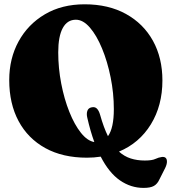

<svg xmlns="http://www.w3.org/2000/svg" viewBox="-20 -736 822 915"><path d="M383.5 -715.5Q497 -715.5 580.2 -669.5Q663.5 -623.5 708.8 -541.8Q754 -460 754 -352.5Q754 -233 699 -143.5Q644 -54 547 -13.5Q572.5 9.5 603 19.2Q633.5 29 670 29Q704.5 29 720.2 21.5Q736 14 752 12Q774.5 10 775.5 32Q776.5 45 767.5 64L739.5 119.5Q730 140.5 713.5 150Q697 159.5 664 159.5Q603.5 159.5 551.5 123.5Q499.5 87.5 460 10.5Q428 15.5 394.5 15.5Q279 15.5 196 -30.2Q113 -76 68.5 -159Q24 -242 24 -354.5Q24 -457 68.5 -538.5Q113 -620 193.8 -667.8Q274.5 -715.5 383.5 -715.5ZM396 -175Q391.5 -193.5 396.2 -207.5Q401 -221.5 416.5 -224.5Q432.5 -228 442 -218.2Q451.5 -208.5 457 -189Q474 -128.5 494.5 -87Q522.5 -125.5 522.5 -216Q522.5 -292 507.2 -367.5Q492 -443 466.2 -505.2Q440.5 -567.5 408.2 -604.8Q376 -642 341.5 -642Q300.5 -642 279 -602.2Q257.5 -562.5 257.5 -486.5Q257.5 -411.5 271.8 -337.8Q286 -264 310.5 -202.8Q335 -141.5 365.8 -103Q396.5 -64.5 429.5 -59Q410.5 -111 396 -175Z"/></svg>

Font: Fraunces 72pt Soft Black
Style: Regular
Weight: 900
Version: Version 1.000;[b76b70a41]